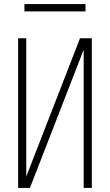

<svg xmlns="http://www.w3.org/2000/svg" viewBox="-20 -923 540 943"><path d="M69 0V-735H109V-56L373 -735H431V0H391V-679L127 0ZM100 -867V-903H400V-867Z"/></svg>

Font: Iosevka SS04 Extralight
Style: Regular
Weight: 200
Monospace: yes
Designer: Belleve Invis
Foundry: Belleve Invis
Version: Version 19.0.0; ttfautohint (v1.8.4)